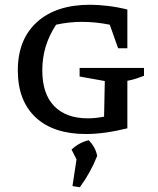

<svg xmlns="http://www.w3.org/2000/svg" viewBox="-20 -556 666 808"><path d="M342 8Q205 8 130 -62Q55 -132 55 -260Q55 -390 135.5 -463Q216 -536 359 -536Q393 -536 434.5 -531Q476 -526 516 -516V-353H477L442 -452Q383 -464 324 -464Q270 -464 216 -452Q187 -408 172.5 -360.5Q158 -313 158 -260Q158 -161 208 -109.5Q258 -58 350 -58Q381 -58 418 -65L421 -215L315 -234V-270H586V-237Q571 -231 554 -225.5Q537 -220 516 -216V-16Q419 8 342 8ZM285 227 302 115 281 73Q313 44 353 34Q367 48 376 64Q385 80 389 100Q362 169 316 232Z"/></svg>

Font: Piazzolla SC Medium
Style: Regular
Weight: 500
Designer: Juan Pablo del Peral
Foundry: Huerta Tipografica
Version: Version 1.330